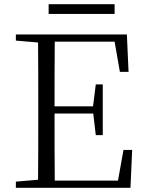

<svg xmlns="http://www.w3.org/2000/svg" viewBox="-20 -888 689 908"><path d="M210 -822H522V-868H210ZM547 -548H588L580 -725H55V-696L160 -687C161 -590 161 -490 161 -390V-335C161 -235 161 -136 160 -38L55 -29V0H597L605 -179H564L538 -34H239C238 -132 238 -232 238 -351H421L433 -249H466V-489H433L420 -385H238C238 -494 238 -595 239 -691H522Z"/></svg>

Font: Noto Serif CJK HK Light
Style: Regular
Weight: 300
Designer: Ryoko NISHIZUKA 西塚涼子 (kana & ideographs); Frank Grießhammer (Latin, Greek & Cyrillic); Wenlong ZHANG 张文龙 (bopomofo); San
Foundry: Adobe
Version: Version 2.001;hotconv 1.1.0;makeotfexe 2.6.0